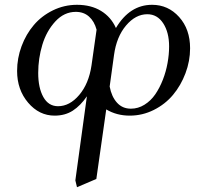

<svg xmlns="http://www.w3.org/2000/svg" viewBox="-20 -472 834 795"><path d="M50.8 -178.2Q50.8 -231 69.3 -280.8Q87.9 -330.6 120.1 -368.4Q152.3 -406.2 199.2 -429.2Q246.1 -452.1 298.8 -452.1Q356.9 -452.1 398.4 -426.8Q439.9 -401.4 460 -356Q517.1 -452.1 609.9 -452.1Q676.3 -452.1 721.7 -401.6Q767.1 -351.1 767.1 -272Q767.1 -219.2 748 -168.7Q729 -118.2 696.5 -79.3Q664.1 -40.5 616.9 -16.8Q569.8 6.8 517.1 6.8Q462.9 6.8 419.9 -19L378.9 269L298.8 303.2L292 274.9L339.8 -73.2Q313.5 -34.7 281.5 -13.9Q249.5 6.8 206.1 6.8Q142.1 6.8 96.4 -46.9Q50.8 -100.6 50.8 -178.2ZM138.2 -169.9Q138.2 -108.4 159.4 -70.3Q180.7 -32.2 220.2 -32.2Q268.6 -32.2 308.1 -78.9Q347.7 -125.5 358.9 -201.2L379.9 -349.1Q370.6 -383.8 348.6 -403.3Q326.7 -422.9 293.9 -422.9Q245.6 -422.9 209 -383.1Q172.4 -343.3 155.3 -286.6Q138.2 -230 138.2 -169.9ZM434.1 -113.8Q441.9 -71.8 464.4 -46.9Q486.8 -22 522 -22Q551.8 -22 578.1 -38.3Q604.5 -54.7 622.8 -81.3Q641.1 -107.9 654.3 -141.8Q667.5 -175.8 673.8 -211.2Q680.2 -246.6 680.2 -279.8Q680.2 -337.9 655.8 -375.5Q631.3 -413.1 589.8 -413.1Q541.5 -413.1 502 -366.5Q462.4 -319.8 452.1 -244.1Z"/></svg>

Font: Dihjauti S
Style: Bold Italic
Weight: 700
Italic angle: -9°
Designer: T. Christopher White
Version: Version 3.0.0